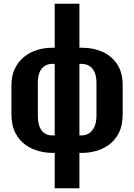

<svg xmlns="http://www.w3.org/2000/svg" viewBox="-20 -829 718 1025"><path d="M272 176V-13H256Q224 -13 187 -22.5Q150 -32 117 -55Q84 -78 62.5 -118.5Q41 -159 41 -222V-372Q41 -426 60 -464Q79 -502 110 -526.5Q141 -551 179 -562.5Q217 -574 256 -574H272V-809H404V-574H423Q476 -574 524.5 -553.5Q573 -533 604 -488.5Q635 -444 635 -372V-222Q635 -159 614 -118.5Q593 -78 560 -55Q527 -32 490.5 -22.5Q454 -13 423 -13H404V176ZM260 -106H272V-488H259Q237 -488 219.5 -477.5Q202 -467 192 -444.5Q182 -422 182 -386V-213Q182 -176 191.5 -152Q201 -128 218.5 -117Q236 -106 260 -106ZM404 -106H414Q437 -106 455 -117Q473 -128 484 -152Q495 -176 495 -213V-386Q495 -422 484.5 -444.5Q474 -467 456 -477.5Q438 -488 415 -488H404Z"/></svg>

Font: Oswald SemiBold
Style: Regular
Weight: 600
Designer: Vernon Adams
Foundry: Vernon Adams
Version: Version 4.103;gftools[0.9.33.dev8+g029e19f]